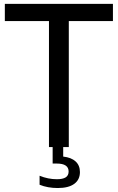

<svg xmlns="http://www.w3.org/2000/svg" viewBox="-20 -760 608 992"><path d="M306.5 0V49Q348 53.5 370.5 74Q393 94.5 393 129Q393 168.5 363.5 190Q334 211.5 278.5 211.5Q226 211.5 184.5 194.5V148Q228.5 166 274 166Q304 166 319.2 156.5Q334.5 147 334.5 126Q334.5 85 273 85H252V0H233V-651H5V-740H563.5V-651H335.5V0Z"/></svg>

Font: Encode Sans Semi Condensed Medium
Style: Regular
Weight: 500
Width: 4
Designer: Multiple Designers
Foundry: Impallari Type
Version: Version 2.000